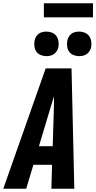

<svg xmlns="http://www.w3.org/2000/svg" viewBox="-43 -1153 588 1173"><path d="M-23 0 236 -735H394L411 0H271L275 -146H161L117 0ZM279 -260 286 -490Q286 -509 286.5 -527.5Q287 -546 287 -565Q281 -546 275.5 -527.5Q270 -509 264 -490L195 -260ZM440 -810Q423 -810 406.5 -816.5Q390 -823 380 -836.5Q370 -850 367.5 -867.5Q365 -885 368 -903Q370 -915 376 -926.5Q382 -938 392.5 -946Q403 -954 415.5 -957Q428 -960 441 -960Q458 -960 474.5 -953.5Q491 -947 501 -933.5Q511 -920 514 -902.5Q517 -885 514 -867Q512 -855 505.5 -843.5Q499 -832 488.5 -824Q478 -816 465.5 -813Q453 -810 440 -810ZM240 -810Q223 -810 206.5 -816.5Q190 -823 180 -836.5Q170 -850 167.5 -867.5Q165 -885 168 -903Q170 -915 176 -926.5Q182 -938 192.5 -946Q203 -954 215.5 -957Q228 -960 241 -960Q258 -960 274.5 -953.5Q291 -947 301 -933.5Q311 -920 314 -902.5Q317 -885 314 -867Q312 -855 305.5 -843.5Q299 -832 288.5 -824Q278 -816 265.5 -813Q253 -810 240 -810ZM225 -1047V-1133H525V-1047Z"/></svg>

Font: Iosevka Heavy Oblique
Style: Regular
Weight: 900
Italic angle: -9°
Monospace: yes
Designer: Belleve Invis
Foundry: Belleve Invis
Version: Version 32.5.0; ttfautohint (v1.8.4)